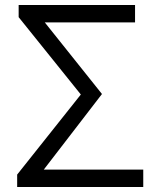

<svg xmlns="http://www.w3.org/2000/svg" viewBox="-20 -752 637 772"><path d="M49 0H556V-70H156L390 -374L160 -662H523V-732H55V-683L305 -372L49 -50Z"/></svg>

Font: Noto Sans HK DemiLight
Style: Regular
Weight: 350
Designer: Ryoko NISHIZUKA 西塚涼子 (kana, bopomofo & ideographs); Paul D. Hunt (Latin, Greek & Cyrillic); Sandoll Communications 산돌커뮤니
Foundry: Adobe
Version: Version 2.004;hotconv 1.0.118;makeotfexe 2.5.65603